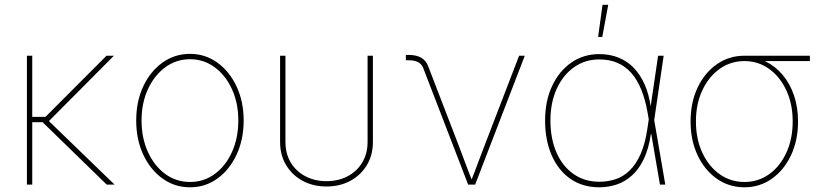

<svg xmlns="http://www.w3.org/2000/svg" viewBox="-20 -777 3447 808"><path d="M115.7 -542.5V0H93.3V-542.5ZM459.5 -542.5 181.2 -262.7H101.1V-285.2H171.4L428.2 -542.5ZM429.2 0 153.3 -268.6 179.7 -273.4 462.4 0Z M779.8 11.2Q714.8 11.2 663.6 -25.9Q612.3 -63 582.8 -126.5Q553.2 -189.9 553.2 -270Q553.2 -350.1 582.8 -413.3Q612.3 -476.6 663.6 -513.4Q714.8 -550.3 779.8 -550.3Q843.8 -550.3 894.8 -513.4Q945.8 -476.6 975.6 -413.1Q1005.4 -349.6 1005.4 -270Q1005.4 -189.9 975.8 -126.5Q946.3 -63 895.3 -25.9Q844.2 11.2 779.8 11.2ZM779.8 -11.2Q837.9 -11.2 883.8 -44.9Q929.7 -78.6 956.3 -137.5Q982.9 -196.3 982.9 -270Q982.9 -343.3 956.1 -401.9Q929.2 -460.4 883.3 -494.1Q837.4 -527.8 779.8 -527.8Q721.7 -527.8 675.5 -493.9Q629.4 -460 602.5 -401.6Q575.7 -343.3 575.7 -270Q575.7 -196.3 602.5 -137.5Q629.4 -78.6 675.5 -44.9Q721.7 -11.2 779.8 -11.2Z M1354 7.8Q1297.9 7.8 1253.9 -15.9Q1210 -39.6 1184.3 -81.8Q1158.7 -124 1158.7 -179.7V-542.5H1181.2V-179.7Q1181.2 -130.4 1203.6 -93Q1226.1 -55.7 1265.4 -35.2Q1304.7 -14.6 1354 -14.6Q1403.8 -14.6 1442.9 -35.2Q1481.9 -55.7 1504.4 -93Q1526.9 -130.4 1526.9 -179.7V-542.5H1549.3V-179.7Q1549.3 -124 1523.7 -81.8Q1498 -39.6 1454.1 -15.9Q1410.2 7.8 1354 7.8Z M1950.2 0 1760.7 -491.7Q1753.4 -508.8 1738.3 -516.1Q1723.1 -523.4 1699.7 -523.4H1688V-545.9H1699.7Q1731.9 -545.9 1752.4 -534.2Q1772.9 -522.5 1782.2 -497.6L1910.6 -164.1Q1924.8 -127 1938.7 -89.4Q1952.6 -51.8 1967.8 -14.6H1961.9Q1977.1 -51.8 1990.7 -89.4Q2004.4 -127 2019 -164.1L2164.6 -542.5H2188.5L1979.5 0Z M2502 11.2Q2432.1 11.2 2380.9 -24.2Q2329.6 -59.6 2301.8 -123.3Q2273.9 -187 2273.9 -270Q2273.9 -351.6 2303.2 -414.6Q2332.5 -477.5 2384 -513.4Q2435.5 -549.3 2502 -549.3Q2546.9 -549.3 2583.5 -534.4Q2620.1 -519.5 2647.5 -491Q2674.8 -462.4 2692.9 -421.6Q2710.9 -380.9 2718.3 -328.6H2724.1L2732.9 -272.9L2779.8 0H2757.3L2705.6 -301.3Q2695.8 -357.4 2678.7 -399.7Q2661.6 -441.9 2636.5 -470.2Q2611.3 -498.5 2577.9 -512.7Q2544.4 -526.9 2502 -526.9Q2441.9 -526.9 2395.5 -493.9Q2349.1 -460.9 2322.8 -403.1Q2296.4 -345.2 2296.4 -270Q2296.4 -193.4 2321.8 -135.3Q2347.2 -77.1 2393.6 -44.7Q2439.9 -12.2 2502 -12.2Q2539.1 -12.2 2571.5 -23.2Q2604 -34.2 2630.6 -60.3Q2657.2 -86.4 2676.3 -129.6Q2695.3 -172.9 2704.6 -236.8L2749.5 -542.5H2772.9L2732.9 -270L2725.1 -213.4H2719.2Q2710 -150.9 2689.5 -107.9Q2668.9 -64.9 2639.6 -38.6Q2610.4 -12.2 2575.2 -0.5Q2540 11.2 2502 11.2ZM2497.1 -621.6 2515.6 -756.8H2539.6L2514.6 -621.6Z M3112.8 11.2Q3047.9 11.2 2996.6 -24.9Q2945.3 -61 2915.8 -123.5Q2886.2 -186 2886.2 -266.1Q2886.2 -346.2 2915.8 -408.4Q2945.3 -470.7 2996.6 -506.6Q3047.9 -542.5 3112.8 -542.5H3388.2V-520H3168H3112.8Q3054.7 -520 3008.5 -487.1Q2962.4 -454.1 2935.5 -396.7Q2908.7 -339.4 2908.7 -266.1Q2908.7 -192.4 2935.5 -134.5Q2962.4 -76.7 3008.5 -43.9Q3054.7 -11.2 3112.8 -11.2Q3170.9 -11.2 3216.8 -43.9Q3262.7 -76.7 3289.3 -134.5Q3315.9 -192.4 3315.9 -266.1Q3315.9 -339.4 3289.1 -397Q3262.2 -454.6 3216.3 -487.3Q3170.4 -520 3112.8 -520V-538.6Q3160.6 -538.6 3201.7 -518.6Q3242.7 -498.5 3273.4 -462.2Q3304.2 -425.8 3321.3 -375.7Q3338.4 -325.7 3338.4 -266.1Q3338.4 -186 3308.8 -123.5Q3279.3 -61 3228.3 -24.9Q3177.2 11.2 3112.8 11.2Z"/></svg>

Font: Inter 16pt Thin
Style: Regular
Weight: 250
Version: Version 4.001;git-66647c0bb